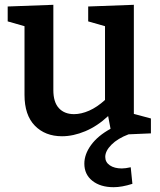

<svg xmlns="http://www.w3.org/2000/svg" viewBox="-20 -556 667 799"><path d="M515 3Q470 20 444 46Q418 72 418 97Q418 119 437 132Q456 145 487 145Q502 145 524 140L531 209Q487 223 453 223Q398 223 364.5 196.5Q331 170 331 125Q331 86 359 47.5Q387 9 440 -20L430 -73Q385 -31 335 -10Q285 11 238 11Q168 11 125 -33Q82 -77 82 -161V-447L12 -467V-529L202 -536V-181Q202 -131 225 -106Q248 -81 288 -81Q318 -81 351 -95.5Q384 -110 417 -140V-447L347 -467V-529L537 -536V-82L608 -63V-1Z"/></svg>

Font: Bitter Pro SemiBold
Style: Regular
Weight: 600
Designer: Sol Matas, and Bitter project Authors
Foundry: Sol Matas
Version: Version 1.010